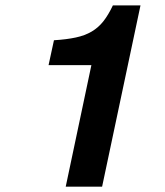

<svg xmlns="http://www.w3.org/2000/svg" viewBox="-20 -696 616 716"><path d="M225.1 0 320.8 -453.1H161.1L181.2 -545.9Q228.5 -548.8 262.7 -556.2Q296.9 -563.5 322 -578.4Q347.2 -593.3 365.7 -616.9Q384.3 -640.6 400.9 -675.8H503.9L360.8 0Z"/></svg>

Font: Lorenzo Sans
Style: Bold Italic
Weight: 700
Italic angle: -12°
Foundry: Intel Corporation
Version: Version 1.00; ttfautohint (v1.5)